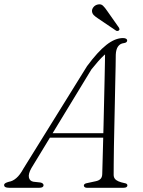

<svg xmlns="http://www.w3.org/2000/svg" viewBox="-48 -888 678 908"><path d="M100.5 -93Q85 -65.5 88.8 -48.5Q92.5 -31.5 110.5 -28.5L143 -25Q150.5 -23.5 154.2 -20Q158 -16.5 158 -12Q158 -6.5 153 -3.2Q148 0 138.5 0H-5.5Q-17 0 -22.8 -3.2Q-28.5 -6.5 -28.5 -13Q-28.5 -18.5 -22.5 -22Q-16.5 -25.5 -5.5 -28.5Q12 -31 29.2 -45.8Q46.5 -60.5 63 -91L363.5 -575Q414.5 -644 455.5 -676Q496.5 -708 533.5 -708Q543.5 -708 548.5 -704.8Q553.5 -701.5 553.5 -696.5Q553.5 -692 549.5 -688.5Q545.5 -685 537 -684Q520 -682 510.2 -668.2Q500.5 -654.5 499.5 -629Q499.5 -610.5 498.8 -575.5Q498 -540.5 497 -494.2Q496 -448 495 -396.5Q494 -345 492.8 -293.2Q491.5 -241.5 490.8 -195.5Q490 -149.5 489.8 -114.5Q489.5 -79.5 489.5 -61.5Q489.5 -50.5 495 -43Q500.5 -35.5 512 -30.5Q523.5 -25.5 541 -22Q554.5 -20 554.5 -11Q554.5 -6.5 550.2 -3.2Q546 0 536.5 0H362Q356.5 0 352.5 -3Q348.5 -6 348.5 -10.5Q348.5 -14.5 352 -17.5Q355.5 -20.5 361 -21.5L405 -31Q419.5 -34 427.2 -41.8Q435 -49.5 435.5 -64.5Q436 -83 437 -118.5Q438 -154 439.2 -200.8Q440.5 -247.5 441.8 -300Q443 -352.5 444.2 -405.2Q445.5 -458 446.5 -505.5Q447.5 -553 448.2 -590Q449 -627 449 -647L460.5 -641Q454 -636 442.8 -625.5Q431.5 -615 417 -598.8Q402.5 -582.5 384.5 -560ZM172 -237 185 -258H465L462.5 -237ZM459.5 -835.5 515 -756.5Q516.5 -753.5 517 -750.2Q517.5 -747 514 -744Q511 -741.5 507.2 -741.5Q503.5 -741.5 501 -743L417.5 -799.5Q404 -808 395.8 -816.2Q387.5 -824.5 387 -836Q387 -845.5 394.2 -854.5Q401.5 -863.5 413.5 -866.5Q429 -870.5 438.8 -861.2Q448.5 -852 459.5 -835.5Z"/></svg>

Font: Fraunces ExtraLight
Style: Italic
Weight: 250
Italic angle: -16°
Version: Version 1.000;[b76b70a41]